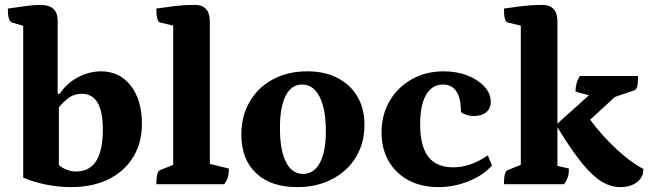

<svg xmlns="http://www.w3.org/2000/svg" viewBox="-20 -754 2661 786"><path d="M270 12Q221 12 170 2Q119 -8 75 -27V-648L29 -662Q12 -667 12 -719Q66 -727 95.5 -730.5Q125 -734 145 -734Q216 -734 216 -670V-370H225Q251 -412 298 -437Q345 -462 394 -462Q469 -462 515 -403.5Q561 -345 561 -247Q561 -169 525 -110.5Q489 -52 424 -20Q359 12 270 12ZM292 -52Q401 -52 401 -224Q401 -370 315 -370Q283 -370 260.5 -353Q238 -336 221 -314V-78Q253 -52 292 -52Z M620 0Q620 -53 636 -58L689 -79V-649L635 -662Q620 -666 620 -719Q660 -725 698 -729.5Q736 -734 777 -734Q839 -734 839 -666V-83L917 -64Q917 -43 913 -29Q909 -15 898 0Z M1196 12Q1089 12 1028.5 -45Q968 -102 968 -203Q968 -279 1002 -337.5Q1036 -396 1097 -429Q1158 -462 1238 -462Q1309 -462 1361.5 -435Q1414 -408 1443 -359Q1472 -310 1472 -243Q1472 -168 1437 -110.5Q1402 -53 1339.5 -20.5Q1277 12 1196 12ZM1221 -42Q1265 -42 1289.5 -87.5Q1314 -133 1314 -217Q1314 -307 1288.5 -357.5Q1263 -408 1217 -408Q1173 -408 1149.5 -362Q1126 -316 1126 -230Q1126 -140 1150.5 -91Q1175 -42 1221 -42Z M1775 12Q1705 12 1652.5 -16Q1600 -44 1571 -94.5Q1542 -145 1542 -212Q1542 -284 1575 -340.5Q1608 -397 1665.5 -429.5Q1723 -462 1796 -462Q1850 -462 1893.5 -445Q1937 -428 1963 -399.5Q1989 -371 1989 -337Q1989 -310 1970.5 -294.5Q1952 -279 1919 -279Q1890 -279 1867 -295Q1867 -408 1793 -408Q1749 -408 1724.5 -366Q1700 -324 1700 -246Q1700 -155 1733.5 -112Q1767 -69 1836 -69Q1906 -69 1977 -118L1994 -77Q1960 -37 1899.5 -12.5Q1839 12 1775 12Z M2043 0Q2043 -53 2059 -58L2112 -79V-649L2058 -662Q2043 -666 2043 -719Q2083 -725 2121 -729.5Q2159 -734 2200 -734Q2262 -734 2262 -666V-248L2391 -364L2336 -379Q2336 -415 2354 -443H2592Q2592 -412 2588.5 -399.5Q2585 -387 2576 -384L2497 -357L2396 -264Q2443 -200 2501.5 -145.5Q2560 -91 2614 -62Q2614 -28 2587.5 -8Q2561 12 2519 12Q2481 12 2444 -10Q2407 -32 2363 -85.5Q2319 -139 2262 -233V-75L2309 -64Q2309 -43 2304.5 -29Q2300 -15 2289 0Z"/></svg>

Font: Petrona ExtraBold
Style: Regular
Weight: 800
Designer: Ringo R. Seeber
Foundry: Ringo R. Seeber
Version: Version 2.001; ttfautohint (v1.8.3)